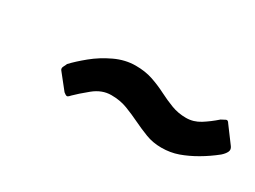

<svg xmlns="http://www.w3.org/2000/svg" viewBox="-27 -809 594 448"><g transform="rotate(30 270.5 -585.0)"><path d="M528 -576Q508 -560 486.5 -547.5Q465 -535 444 -527.5Q423 -520 399 -520Q376 -520 356.5 -527.5Q337 -535 318.5 -544Q300 -553 280.5 -560.5Q261 -568 237 -568Q212 -568 190 -550Q168 -532 156 -520Q151 -514 148 -514Q145 -514 139 -519L108 -558Q103 -563 106.5 -569.5Q110 -576 111 -579Q125 -594 147 -612Q169 -630 196.5 -643Q224 -656 252 -656Q278 -656 298.5 -649Q319 -642 337.5 -632.5Q356 -623 374.5 -616Q393 -609 414 -609Q434 -609 451.5 -620Q469 -631 486 -646Q493 -650 497.5 -652Q502 -654 506 -647L538 -604Q543 -597 539.5 -590Q536 -583 528 -576Z"/></g></svg>

Font: Glory
Style: Bold Italic
Weight: 700
Italic angle: -12°
Version: Version 1.011